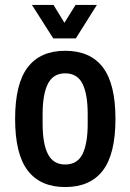

<svg xmlns="http://www.w3.org/2000/svg" viewBox="-20 -743 526 775"><path d="M243 12Q143 12 92 -54.5Q41 -121 41 -263Q41 -405 92 -471.5Q143 -538 243 -538Q344 -538 395 -471.5Q446 -405 446 -263Q446 -121 395 -54.5Q344 12 243 12ZM243 -79Q292 -79 313 -121Q334 -163 334 -244V-282Q334 -363 313 -405Q292 -447 243 -447Q195 -447 173.5 -405Q152 -363 152 -282V-244Q152 -163 173.5 -121Q195 -79 243 -79ZM195 -588 109 -723H196L240 -651L285 -723H371L286 -588Z"/></svg>

Font: Archivo Narrow SemiBold
Style: Regular
Weight: 600
Designer: Hector Gatti
Foundry: Omnibus-Type
Version: Version 3.002